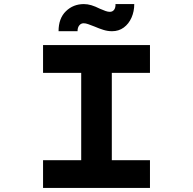

<svg xmlns="http://www.w3.org/2000/svg" viewBox="-20 -921 946 941"><path d="M191 0V-136H378V-564H191V-700H715V-564H528V-136H715V0ZM529 -768Q508 -768 487 -774.5Q466 -781 443 -791Q425 -798 412.5 -802.5Q400 -807 390 -807Q377 -807 368.5 -796.5Q360 -786 360 -768H267Q267 -831 303 -866Q339 -901 391 -901Q409 -901 427.5 -895.5Q446 -890 470 -878Q486 -871 497.5 -867Q509 -863 518 -863Q532 -863 539.5 -873.5Q547 -884 546 -901H638Q638 -865 624.5 -834.5Q611 -804 586.5 -786Q562 -768 529 -768Z"/></svg>

Font: Lexend Zetta SemiBold
Style: Regular
Weight: 600
Designer: Bonnie Shaver-Troup, Thomas Jockin
Foundry: Lexend
Version: Version 1.007